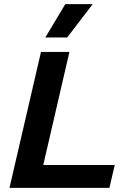

<svg xmlns="http://www.w3.org/2000/svg" viewBox="-20 -912 637 932"><path d="M297 -892H430L306 -730H200ZM190 -111H537L511 0H26L179 -660H317Z"/></svg>

Font: Elaine Sans SemiBold
Style: Italic
Weight: 600
Italic angle: -13°
Designer: Wei Huang
Foundry: Wei Huang
Version: Version 2.001;December 24, 2019;FontCreator 12.0.0.2547 64-b